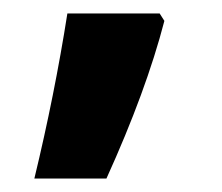

<svg xmlns="http://www.w3.org/2000/svg" viewBox="-20 -136 330 285"><path d="M80 -116H217L224 -105Q197 -1 138 129H31Q61 5 80 -116Z"/></svg>

Font: OpenSansMMV
Style: Bold
Weight: 700
Foundry: Ascender Corporation
Version: Version 4.001